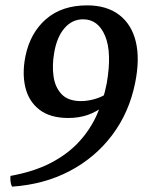

<svg xmlns="http://www.w3.org/2000/svg" viewBox="-20 -526 584 716"><path d="M305 -506Q378 -506 424.5 -470.5Q471 -435 486.5 -370.5Q502 -306 484 -217Q462 -107 398.5 -22.5Q335 62 239.5 112Q144 162 25 170Q21 163 19.5 152.5Q18 142 19 130Q107 114 169.5 81.5Q232 49 274 3.5Q316 -42 341 -97.5Q366 -153 378 -215Q398 -330 372 -392Q346 -454 290 -454Q249 -454 220.5 -421Q192 -388 182 -329Q174 -284 179.5 -242.5Q185 -201 209.5 -175Q234 -149 282 -149Q306 -149 333 -156.5Q360 -164 385 -181L373 -134Q339 -108 306 -97Q273 -86 235 -86Q167 -86 127 -117Q87 -148 74.5 -200.5Q62 -253 75 -317Q93 -404 152 -455Q211 -506 305 -506Z"/></svg>

Font: Vollkorn Medium
Style: Italic
Weight: 500
Italic angle: -11°
Designer: Friedrich Althausen
Foundry: Friedrich Althausen
Version: Version 5.000